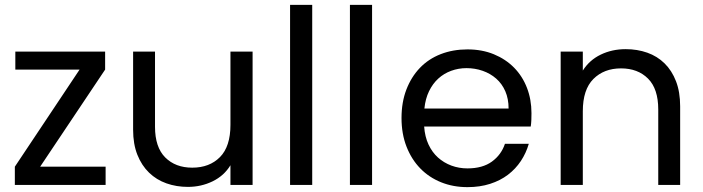

<svg xmlns="http://www.w3.org/2000/svg" viewBox="-20 -760 2887 789"><path d="M412 -474 145 -75H414V0H41V-75L307 -474H43V-548H412Z M1018 0H927V-81Q901 -38 854 -15Q807 8 752 8Q705 8 664 -6.5Q623 -21 592.5 -50.5Q562 -80 544.5 -124Q527 -168 527 -227V-548H617V-239Q617 -155 659 -113Q701 -71 770 -71Q841 -71 884 -114.5Q927 -158 927 -247V-548H1018Z M1172 -740H1263V0H1172Z M1418 -740H1509V0H1418Z M1897 -480Q1864 -480 1834 -469Q1804 -458 1781 -437Q1758 -416 1743 -385Q1728 -354 1724 -314H2070Q2070 -354 2056.5 -385Q2043 -416 2019 -437Q1995 -458 1963.5 -469Q1932 -480 1897 -480ZM2153 -169Q2142 -131 2120.5 -98.5Q2099 -66 2067.5 -42Q2036 -18 1994 -4.5Q1952 9 1901 9Q1842 9 1792.5 -11Q1743 -31 1707 -68Q1671 -105 1650.5 -157.5Q1630 -210 1630 -275Q1630 -340 1650 -392Q1670 -444 1705.5 -481Q1741 -518 1791 -537.5Q1841 -557 1901 -557Q1961 -557 2009.5 -537Q2058 -517 2092.5 -482Q2127 -447 2145.5 -399Q2164 -351 2164 -295Q2164 -280 2163.5 -267Q2163 -254 2161 -240H1723Q1726 -198 1741 -166Q1756 -134 1780 -112.5Q1804 -91 1835 -79.5Q1866 -68 1901 -68Q1963 -68 2001.5 -96Q2040 -124 2055 -169Z M2685 -310Q2685 -395 2643 -437Q2601 -479 2532 -479Q2462 -479 2418.5 -435.5Q2375 -392 2375 -303V0H2284V-548H2375V-470Q2402 -513 2448.5 -535.5Q2495 -558 2551 -558Q2599 -558 2640 -543.5Q2681 -529 2711 -499.5Q2741 -470 2758 -426Q2775 -382 2775 -323V0H2685Z"/></svg>

Font: Poppins
Style: Regular
Weight: 400
Designer: Ninad Kale (Devanagari), Jonny Pinhorn (Latin)
Foundry: Indian Type Foundry
Version: Version 3.002 2017